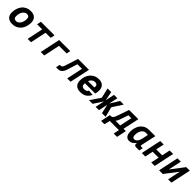

<svg xmlns="http://www.w3.org/2000/svg" viewBox="603 -2595 4794 4794"><g transform="rotate(45 3000.0 -198.0)"><path d="M244.8 12Q145.4 12 91.2 -40.3Q37 -92.6 37 -183.6Q37 -257 57.1 -322.7Q77.2 -388.4 116.7 -439.2Q156.2 -490 215.9 -519Q275.6 -548 355.2 -548Q455.6 -548 509.3 -495.9Q563 -443.8 563 -351.8Q563 -278.4 542.9 -212.7Q522.8 -147 483.3 -96.5Q443.8 -46 384.1 -17Q324.4 12 244.8 12ZM265.2 -107.6Q308.8 -107.6 344.1 -137.5Q379.4 -167.4 400.2 -218.3Q421 -269.2 421 -333Q421 -383.4 399.5 -405.9Q378 -428.4 334.8 -428.4Q291.2 -428.4 255.9 -398.5Q220.6 -368.6 199.8 -317.4Q179 -266.2 179 -202.4Q179 -151.6 200.8 -129.6Q222.6 -107.6 265.2 -107.6Z M784.6 0 874.4 -424.8H693.2L716.6 -536H1196.6L1173.2 -424.8H993L903.2 0Z M1247.8 0 1361.4 -536H1752.2L1730.2 -430.8H1393.2L1475.4 -494.8L1370.8 0Z M1786.6 0 1810 -109.2H1841.6Q1867.2 -109.2 1885.4 -127.1Q1903.6 -145 1914.6 -181.2L2028 -536H2413.4L2299.2 0H2181L2272.6 -430.8H2111.8L2023 -148.8Q2001 -78.2 1958.3 -39.1Q1915.6 0 1852.4 0Z M2647.8 12Q2543.4 12 2492.1 -42.5Q2440.8 -97 2440.8 -188Q2440.8 -264.8 2462.9 -330.6Q2485 -396.4 2526.8 -445.3Q2568.6 -494.2 2627.8 -521.1Q2687 -548 2760.6 -548Q2826.2 -548 2870.5 -524.3Q2914.8 -500.6 2937.6 -456.8Q2960.4 -413 2960.4 -352.8Q2960.4 -319.4 2955.8 -286.5Q2951.2 -253.6 2943.2 -227.6H2562L2581.6 -319.6H2819.2Q2821.2 -328 2822.2 -336.6Q2823.2 -345.2 2823.2 -358Q2823.2 -390 2803.1 -409.2Q2783 -428.4 2740.2 -428.4Q2703.4 -428.4 2673.6 -412.4Q2643.8 -396.4 2622.3 -366.5Q2600.8 -336.6 2589.4 -294.8Q2578 -253 2578 -201.2Q2578 -148.6 2603.9 -128.1Q2629.8 -107.6 2670.2 -107.6Q2709 -107.6 2739.7 -122.4Q2770.4 -137.2 2781.4 -169.6L2921.4 -158.4Q2887.8 -81.4 2823.1 -34.7Q2758.4 12 2647.8 12Z M2949.6 0 3132.6 -268 3071.2 -536H3199.6L3252.6 -268L3078 0ZM3184.6 0 3297.8 -536H3416L3302.8 0ZM3408.8 0 3347.4 -268 3513.6 -536H3642L3467.4 -268L3537.2 0Z M3578.6 -36.2 3592.8 -105.2H3620.6Q3652 -105.2 3675.3 -131.4Q3698.6 -157.6 3716.2 -207.2L3830.6 -536H4156.6L4042.8 0H3924.6L4016.2 -430.8H3912.6L3834.6 -202.2Q3809 -124.8 3756.4 -80.5Q3703.8 -36.2 3630.4 -36.2ZM3529 151.8 3582.8 -101.8H3707L3647.2 151.8ZM3561 0 3583.2 -105.2H4124.6L4102.4 0ZM3975 151.8 4029.2 -105.2H4147.4L4093.2 151.8Z M4372.8 12Q4308 12 4270.1 -36.3Q4232.2 -84.6 4232.2 -172.8Q4232.2 -275.8 4268 -357.8Q4303.8 -439.8 4371.5 -487.9Q4439.2 -536 4535.2 -536H4756.2L4680.4 -191.6Q4675.8 -170.2 4671.7 -150.3Q4667.6 -130.4 4667.6 -119.6Q4667.6 -110 4673.7 -105.8Q4679.8 -101.6 4690.4 -101.6H4746.8L4724 0H4620Q4580.4 0 4565 -14.9Q4549.6 -29.8 4549.6 -60.8Q4549.6 -74.8 4553.5 -93.9Q4557.4 -113 4563.3 -132.3Q4569.2 -151.6 4575.2 -166L4591.2 -163.6Q4571 -117.2 4539.6 -77.1Q4508.2 -37 4466.6 -12.5Q4425 12 4372.8 12ZM4432.8 -107.6Q4485 -107.6 4521.1 -152.8Q4557.2 -198 4576.8 -296.8L4602.8 -428.4H4533.2Q4482.6 -428.4 4446.8 -397.7Q4411 -367 4392 -315.1Q4373 -263.2 4373 -199.6Q4373 -152.2 4388.3 -129.9Q4403.6 -107.6 4432.8 -107.6Z M4815.6 0 4928.8 -536.6H5051.8L4938.6 0ZM4888.6 -214.4 4911.2 -319H5301L5278.4 -214.4ZM5148.8 0 5262 -536H5385L5271.8 0Z M5425.4 0 5538.6 -536H5656.8L5583.2 -187.4L5849.6 -536H5974.6L5861.4 0H5744.2L5815.8 -340L5556.4 0Z"/></g></svg>

Font: Geist Mono
Style: Italic
Weight: 400
Italic angle: -12°
Monospace: yes
Designer: Basement.studio, Andrés Briganti, Mateo Zaragoza
Foundry: Basement.studio, Vercel, Andrés Briganti, Guido Ferreyra, Mateo Zaragoza
Version: Version 1.500